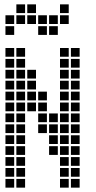

<svg xmlns="http://www.w3.org/2000/svg" viewBox="-20 -865 440 880"><path d="M5 -645V-605H45V-645ZM5 -595V-555H45V-595ZM5 -545V-505H45V-545ZM5 -495V-455H45V-495ZM5 -445V-405H45V-445ZM5 -395V-355H45V-395ZM5 -345V-305H45V-345ZM5 -295V-255H45V-295ZM5 -245V-205H45V-245ZM5 -145V-105H45V-145ZM5 -95V-55H45V-95ZM5 -45V-5H45V-45ZM5 -195V-155H45V-195ZM55 -645V-605H95V-645ZM55 -595V-555H95V-595ZM55 -545V-505H95V-545ZM55 -495V-455H95V-495ZM55 -445V-405H95V-445ZM55 -395V-355H95V-395ZM55 -345V-305H95V-345ZM55 -295V-255H95V-295ZM55 -245V-205H95V-245ZM55 -195V-155H95V-195ZM55 -145V-105H95V-145ZM55 -95V-55H95V-95ZM55 -45V-5H95V-45ZM105 -545V-505H145V-545ZM105 -495V-455H145V-495ZM105 -445V-405H145V-445ZM105 -395V-355H145V-395ZM155 -445V-405H195V-445ZM155 -395V-355H195V-395ZM155 -345V-305H195V-345ZM155 -295V-255H195V-295ZM205 -345V-305H245V-345ZM205 -295V-255H245V-295ZM205 -245V-205H245V-245ZM205 -195V-155H245V-195ZM255 -645V-605H295V-645ZM255 -595V-555H295V-595ZM255 -545V-505H295V-545ZM255 -495V-455H295V-495ZM255 -445V-405H295V-445ZM255 -395V-355H295V-395ZM255 -345V-305H295V-345ZM255 -295V-255H295V-295ZM255 -245V-205H295V-245ZM255 -195V-155H295V-195ZM255 -145V-105H295V-145ZM255 -95V-55H295V-95ZM255 -45V-5H295V-45ZM305 -645V-605H345V-645ZM305 -595V-555H345V-595ZM305 -545V-505H345V-545ZM305 -495V-455H345V-495ZM305 -445V-405H345V-445ZM305 -395V-355H345V-395ZM305 -345V-305H345V-345ZM305 -295V-255H345V-295ZM305 -245V-205H345V-245ZM305 -195V-155H345V-195ZM305 -145V-105H345V-145ZM305 -95V-55H345V-95ZM305 -45V-5H345V-45ZM5 -745V-705H45V-745ZM5 -795V-755H45V-795ZM55 -845V-805H95V-845ZM55 -795V-755H95V-795ZM105 -795V-755H145V-795ZM105 -845V-805H145V-845ZM155 -795V-755H195V-795ZM155 -745V-705H195V-745ZM205 -745V-705H245V-745ZM205 -795V-755H245V-795ZM255 -845V-805H295V-845ZM255 -795V-755H295V-795Z"/></svg>

Font: Nose Transport 13 Square
Style: Regular
Weight: 400
Designer: Nico Rohrbach
Foundry: Nose
Version: Version 1.400;Glyphs 3.2.3 (3260)